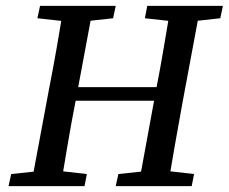

<svg xmlns="http://www.w3.org/2000/svg" viewBox="-20 -632 777 652"><path d="M9 0 18 -41 140 -54H160L275 -41L267 0ZM85 0 146 -327Q160 -398 172.5 -469.5Q185 -541 196 -612H297L236 -285Q222 -214 210 -142.5Q198 -71 186 0ZM107 -570 116 -612H373L364 -570L245 -557H225ZM187 -290 194 -336H561L556 -290ZM373 0 382 -41 504 -54H525L639 -41L631 0ZM450 0 510 -327Q524 -398 536 -469.5Q548 -541 560 -612H661L600 -285Q587 -214 574.5 -142.5Q562 -71 550 0ZM472 -570 480 -612H737L728 -570L610 -557H590Z"/></svg>

Font: Lisu Bosa SemiBold
Style: Italic
Weight: 600
Italic angle: -19°
Designer: David Morse, Annie Olsen, Victor Gaultney, Frank Grießhammer (Latin)
Foundry: SIL International
Version: Version 2.000